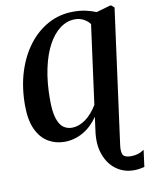

<svg xmlns="http://www.w3.org/2000/svg" viewBox="-105 -829 908 1158"><g transform="rotate(-10 349.0 -250.0)"><path d="M620.5 252.5Q559.5 252.5 512.5 218.5Q465.5 184.5 443 122.2Q420.5 60 432.5 -23.5L443.5 -106Q404 -48.5 350.8 -18.8Q297.5 11 238 11Q184 11 139 -15.5Q94 -42 67.2 -99Q40.5 -156 40.5 -246.5Q40.5 -357 69.2 -449.5Q98 -542 150 -610Q202 -678 272 -715.5Q342 -753 424.5 -753Q466 -753 500 -745.8Q534 -738.5 564 -726L649.5 -750.5H657L675 -734.5L564 90Q558.5 133.5 569.8 149.8Q581 166 619 166Q639 166 659 160.2Q679 154.5 698.5 141L685 244Q673 247 655.2 249.8Q637.5 252.5 620.5 252.5ZM297 -65Q337.5 -65 377.8 -92.8Q418 -120.5 453 -177L518 -660.5Q504.5 -680 480.2 -693Q456 -706 427 -706Q378.5 -706 336.2 -675Q294 -644 262.2 -585.5Q230.5 -527 212.8 -443.5Q195 -360 195 -255Q195 -180 208.5 -138.8Q222 -97.5 245 -81.2Q268 -65 297 -65Z"/></g></svg>

Font: Merriweather 60pt
Style: Bold Italic
Weight: 700
Italic angle: -7.8°
Version: Version 2.101